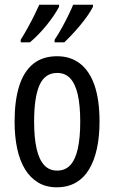

<svg xmlns="http://www.w3.org/2000/svg" viewBox="-20 -786 485 816"><path d="M403 -269Q403 -206 392 -155Q381 -104 359 -67Q337 -30 302.5 -10Q268 10 221 10Q176 10 142.5 -10Q109 -30 86.5 -66.5Q64 -103 53 -154.5Q42 -206 42 -269Q42 -358 61.5 -420Q81 -482 121 -514.5Q161 -547 223 -547Q280 -547 320.5 -515.5Q361 -484 382 -422.5Q403 -361 403 -269ZM125 -269Q125 -201 135.5 -154.5Q146 -108 167.5 -84.5Q189 -61 223 -61Q257 -61 278.5 -84Q300 -107 310.5 -153.5Q321 -200 321 -269Q321 -338 310.5 -384Q300 -430 278.5 -453Q257 -476 223 -476Q171 -476 148 -424.5Q125 -373 125 -269ZM375 -757Q367 -741 352.5 -720Q338 -699 320 -677.5Q302 -656 284.5 -637.5Q267 -619 253 -606H212V-617Q227 -639 243 -668Q259 -697 272 -724Q285 -751 291 -766H375ZM231 -757Q222 -740 208.5 -720Q195 -700 178.5 -679.5Q162 -659 143.5 -640Q125 -621 107 -606H68V-617Q83 -641 98.5 -669Q114 -697 127 -723.5Q140 -750 147 -766H231Z"/></svg>

Font: Noto Sans Arabic ExtraCondensed
Style: Regular
Weight: 400
Width: 2
Designer: Monotype Design Team, Nadine Chahine, Nizar Qandah and Khaled Hosny
Foundry: Monotype Imaging Inc.
Version: Version 2.012